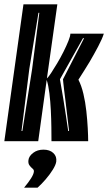

<svg xmlns="http://www.w3.org/2000/svg" viewBox="-29 -650 498 884"><path d="M-9 0 79 -630H235L187 -289Q194 -295 206.5 -314Q219 -333 234.5 -359Q250 -385 263.5 -412Q277 -439 286 -461.5Q295 -484 295 -495H449Q442 -472 423 -436Q404 -400 384 -366Q372 -346 359 -325.5Q346 -305 332 -283Q346 -256 355 -218Q364 -180 368.5 -138.5Q373 -97 375 -60Q377 -23 377 0H208Q208 -26 207.5 -64Q207 -102 205 -142.5Q203 -183 198.5 -220Q194 -257 186 -282L147 0ZM70 -47H74L119 -333L152 -591H148L106 -333ZM285 -47H289L275 -164Q274 -174 271.5 -193.5Q269 -213 266.5 -233.5Q264 -254 262.5 -269Q261 -284 261 -285L358 -474H353L247 -285Q255 -240 262 -197.5Q269 -155 274 -121ZM82 214Q102 190 114 171Q126 152 127 140Q128 132 120.5 126Q113 120 106.5 111Q100 102 102 87Q104 69 123.5 54Q143 39 171 39Q200 39 216.5 54.5Q233 70 230 94Q228 109 214 131.5Q200 154 181 176Q162 198 144 214Z"/></svg>

Font: Alumni Sans Inline One
Style: Italic
Weight: 400
Italic angle: -8°
Designer: Robert E. Leuschke
Foundry: Robert E. Leuschke
Version: Version 1.100; ttfautohint (v1.8.3)